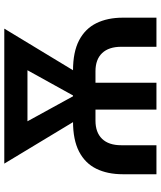

<svg xmlns="http://www.w3.org/2000/svg" viewBox="55 -823 768 918"><g transform="rotate(-90 439.0 -364.0)"><path d="M64.9 0V-160.6Q64.9 -233.9 91.1 -287.4Q117.2 -340.8 173.1 -369.9Q229 -398.9 317.4 -398.9H561Q649.4 -398.9 705.1 -369.9Q760.7 -340.8 787.1 -287.4Q813.5 -233.9 813.5 -160.6V0H674.3V-168.5Q674.3 -228 644 -259.8Q613.8 -291.5 557.1 -291.5H321.3Q264.6 -291.5 234.1 -259.8Q203.6 -228 203.6 -168.5V0ZM374 0V-347.2H502.4V0ZM386.2 -279.3 115.7 -727.5H257.3L466.3 -346.7L455.1 -279.3ZM420.4 -279.3 414.6 -350.1 623.5 -727.5H761.2L489.7 -279.3ZM215.3 -616.7V-727.5H659.7V-616.7Z"/></g></svg>

Font: Inter
Style: 650
Weight: 650
Designer: Rasmus Andersson
Foundry: rsms
Version: Version 4.001;git-66647c0bb